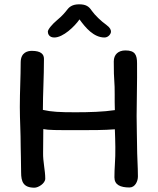

<svg xmlns="http://www.w3.org/2000/svg" viewBox="-20 -869 732 891"><path d="M347 -849C311 -849 298 -832 291 -823C284 -814 271 -797 242 -773C224 -758 202 -733 202 -722C202 -712 208 -695 232 -695C273 -695 326 -746 349 -779C377 -740 415 -695 465 -695C483 -695 495 -712 495 -722C495 -730 492 -740 473 -754C450 -770 420 -799 406 -819C393 -839 379 -849 347 -849ZM513 -358C461 -350 394 -348 330 -348C256 -348 219 -350 179 -359C179 -435 184 -510 184 -596C184 -618 169 -633 128 -633C111 -633 76 -628 76 -579C76 -512 72 -446 72 -372C72 -314 76 -256 76 -187C76 -157 78 -128 78 -69C78 -26 88 2 140 2C158 2 190 -18 190 -40C190 -79 179 -119 180 -160C180 -195 181 -234 181 -270C206 -265 236 -265 351 -265C401 -265 466 -265 513 -269C515 -215 517 -159 513 -104C512 -88 511 -67 511 -46C511 -11 539 1 581 1C607 1 620 -28 620 -50C620 -97 616 -144 616 -196C616 -234 614 -272 614 -331C614 -408 617 -484 616 -575C616 -614 607 -635 562 -635C529 -635 508 -616 508 -584C508 -538 509 -509 510 -501C514 -454 511 -407 513 -358Z"/></svg>

Font: Itim
Style: Regular
Weight: 400
Designer: CadsonDemak Team
Foundry: Pablo Impallari
Version: Version 1.002;PS 001.002;hotconv 1.0.88;makeotf.lib2.5.64775